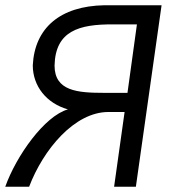

<svg xmlns="http://www.w3.org/2000/svg" viewBox="-49 -712 672 732"><path d="M383 -619H473L437 -358H348C246 -358 159 -365 159 -462C162 -594 252 -620 383 -619ZM76 -463C76 -384 128 -318 210 -295C121 -270 13 -118 -29 0H62C116 -142 235 -285 364 -285H426L386 0H469L567 -692H349C180 -689 83 -605 76 -463Z"/></svg>

Font: Cantarell
Style: Oblique
Weight: 400
Italic angle: -8°
Designer: Dave Crossland
Version: Version 0.024